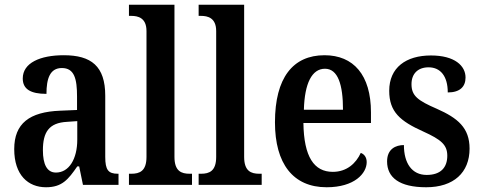

<svg xmlns="http://www.w3.org/2000/svg" viewBox="-20 -780 2032 810"><path d="M174 10C242 10 268 -23 306 -78H314L330 0H480V-47H477C437 -47 424 -63 424 -118V-376C424 -501 365 -547 249 -547C150 -547 76 -515 76 -449C76 -404 109 -384 176 -384C176 -449 191 -493 241 -493C294 -493 305 -447 305 -373V-316L234 -313C104 -308 40 -259 40 -151C40 -41 99 10 174 10ZM216 -52C178 -52 161 -87 161 -146C161 -222 186 -262 263 -266L306 -269V-191C306 -109 271 -52 216 -52Z M524 0H790V-47H780C745 -47 716 -58 716 -118V-760H524V-713H534C562 -713 598 -705 598 -649V-118C598 -58 569 -47 534 -47H524Z M818 0H1084V-47H1074C1039 -47 1010 -58 1010 -118V-760H818V-713H828C856 -713 892 -705 892 -649V-118C892 -58 863 -47 828 -47H818Z M1358 10C1476 10 1527 -49 1527 -96C1527 -117 1516 -130 1502 -135C1482 -91 1443 -55 1384 -55C1305 -55 1262 -118 1260 -261H1545V-306C1545 -464 1471 -547 1349 -547C1216 -547 1140 -452 1140 -264C1140 -90 1216 10 1358 10ZM1427 -317H1262C1265 -429 1296 -490 1351 -490C1406 -490 1427 -422 1427 -317Z M1778 10C1894 10 1961 -52 1961 -153C1961 -241 1911 -282 1823 -321C1742 -356 1716 -376 1716 -425C1716 -469 1743 -496 1788 -496C1838 -496 1869 -459 1869 -390C1920 -390 1944 -414 1944 -453C1944 -502 1899 -546 1798 -546C1693 -546 1622 -495 1622 -397C1622 -308 1668 -269 1766 -225C1841 -191 1867 -169 1867 -123C1867 -74 1840 -42 1780 -42C1718 -42 1684 -91 1684 -168C1650 -168 1613 -152 1613 -99C1613 -31 1665 10 1778 10Z"/></svg>

Font: Noto Serif Bengali Condensed SemiBold
Style: Regular
Weight: 600
Width: 3
Designer: Juan Bruce, Universal Thirst, Indian Type Foundry and the Monotype Design Team.
Foundry: Monotype Imaging Inc.
Version: Version 2.003